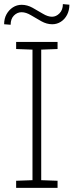

<svg xmlns="http://www.w3.org/2000/svg" viewBox="-43 -915 358 935"><path d="M35.6 0V-34.7L115.2 -37.6V-673.3L35.6 -676.3V-710.9H237.3V-676.3L157.7 -673.3V-37.6L237.3 -34.7V0ZM8.8 -794.4 -22.9 -796.9Q-22.9 -824.7 -11.2 -845.7Q0.5 -866.7 19.8 -879.2Q39.1 -891.6 62.5 -891.6Q89.4 -891.6 115.5 -877.2Q141.6 -862.8 165.8 -848.1Q189.9 -833.5 210.4 -833.5Q230.5 -833.5 246.8 -850.1Q263.2 -866.7 263.2 -895L294.9 -892.1Q294.9 -864.7 283.7 -843Q272.5 -821.3 253.4 -809.1Q234.4 -796.9 211.4 -796.9Q184.6 -796.9 158.4 -811.5Q132.3 -826.2 107.9 -840.8Q83.5 -855.5 62 -855.5Q41 -855.5 24.9 -839.4Q8.8 -823.2 8.8 -794.4Z"/></svg>

Font: Roboto Slab ExtraLight
Style: Regular
Weight: 250
Designer: Google
Version: Version 2.000; ttfautohint (v1.8.1.43-b0c9)